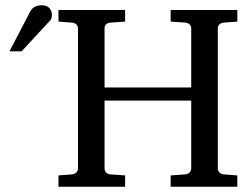

<svg xmlns="http://www.w3.org/2000/svg" viewBox="-20 -709 956 729"><path d="M628 0H881V-43L829 -47C817 -48 807 -57 807 -69V-602C807 -614 817 -622 829 -623L881 -627V-671H628V-627L685 -623C696 -622 706 -613 706 -602V-377H377V-602C377 -614 386 -622 398 -623L455 -627V-671H202V-627L254 -623C266 -622 276 -614 276 -602V-69C276 -57 266 -48 254 -47L202 -43V0H455V-43L398 -47C386 -48 377 -57 377 -69V-327H706V-69C706 -58 696 -48 685 -47L628 -43ZM140 -689C111 -689 100 -676 93 -662L16 -514H62L172 -633C176 -639 177 -646 177 -653C177 -671 165 -689 140 -689Z"/></svg>

Font: Veleka
Style: Regular
Weight: 400
Designer: Stefan Peev, Context Ltd, 2016; SIL International, 1997-2014.
Foundry: Stefan Peev, Context Ltd, 2016
Version: Version 1.000